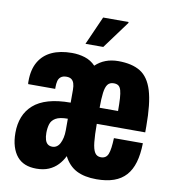

<svg xmlns="http://www.w3.org/2000/svg" viewBox="-82 -798 799 882"><g transform="rotate(10 317.0 -356.5)"><path d="M146 12Q116 12 93.5 3Q71 -6 55.5 -24.5Q40 -43 31.5 -70.5Q23 -98 23 -134Q23 -175 36 -208Q49 -241 76 -265Q103 -289 146 -301.5Q189 -314 249 -314V-374Q249 -392 245 -404Q241 -416 232.5 -422Q224 -428 210 -428Q193 -428 183.5 -420.5Q174 -413 171 -400.5Q168 -388 168 -373V-364H42Q41 -367 41 -370.5Q41 -374 41 -378Q41 -432 62 -468Q83 -504 122 -522Q161 -540 216 -540Q248 -540 276.5 -531Q305 -522 326 -500Q347 -520 373.5 -530Q400 -540 432 -540Q496 -540 535 -516Q574 -492 592 -433Q610 -374 610 -268V-239H384Q384 -187 387.5 -154Q391 -121 400.5 -106Q410 -91 429 -91Q441 -91 449.5 -96.5Q458 -102 462.5 -113.5Q467 -125 469.5 -143.5Q472 -162 473 -188H608Q607 -136 596 -98.5Q585 -61 563 -36.5Q541 -12 507 0Q473 12 426 12Q370 12 333 -7Q296 -26 274 -69Q263 -46 245.5 -27.5Q228 -9 203.5 1.5Q179 12 146 12ZM201 -100Q212 -100 221 -106Q230 -112 236 -123.5Q242 -135 245.5 -150.5Q249 -166 249 -185V-239Q211 -239 192.5 -228Q174 -217 168.5 -198.5Q163 -180 163 -158Q163 -140 167 -126.5Q171 -113 179.5 -106.5Q188 -100 201 -100ZM384 -314H470Q470 -349 468.5 -372.5Q467 -396 463 -410Q459 -424 451 -430Q443 -436 429 -436Q410 -436 400.5 -423.5Q391 -411 387.5 -384Q384 -357 384 -314ZM269 -592 328 -725H446L447 -721L352 -592Z"/></g></svg>

Font: Archivo ExtraCondensed ExtraBold
Style: Regular
Weight: 800
Width: 2
Designer: Hector Gatti
Foundry: Omnibus-Type
Version: Version 2.001